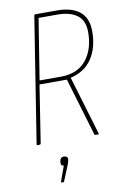

<svg xmlns="http://www.w3.org/2000/svg" viewBox="-95 -710 630 973"><g transform="rotate(-10 220.0 -223.5)"><path d="M54 0Q49 0 50 -5L152 -651Q153 -655 158 -655H269Q345 -655 386 -622Q427 -589 427 -520Q427 -436 389.5 -380Q352 -324 279 -307V-306L369 -5Q371 -2 369.5 -1Q368 0 366 0H352Q348 0 347 -3L258 -301H117L71 -5Q70 0 65 0ZM121 -321H230Q317 -321 361.5 -376.5Q406 -432 406 -519Q406 -580 369 -607Q332 -634 268 -634H171ZM142 208Q138 208 139 203L167 125Q160 125 156 120.5Q152 116 153 106L154 99Q157 80 175 80Q184 80 190 85Q196 90 194 100L193 106Q192 111 190 116.5Q188 122 185 130L155 203Q154 208 151 208Z"/></g></svg>

Font: Sofia Sans Condensed Thin
Style: Italic
Weight: 250
Italic angle: -9°
Version: Version 4.100